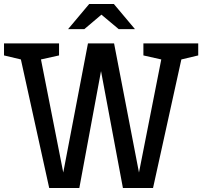

<svg xmlns="http://www.w3.org/2000/svg" viewBox="-24 -936 1007 956"><path d="M221 0H371L479 -582L588 0H738L879 -640L963 -660V-720H690V-660L779 -640L668 -77L544 -720H414L291 -77L180 -640L270 -660V-720H-4V-660L80 -640ZM543 -916H420L315 -791H396L481 -863L567 -791H648Z"/></svg>

Font: Hermeneus One
Style: Regular
Weight: 400
Designer: Rodrigo Fuenzalida, Pablo Impallari
Foundry: Pablo Impallari, Rodrigo Fuenzalida
Version: Version 1.002